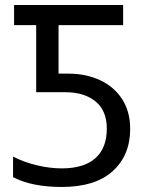

<svg xmlns="http://www.w3.org/2000/svg" viewBox="-20 -734 589 764"><path d="M32 -29V-111Q74 -89 126 -76.5Q178 -64 226 -64Q314 -64 359.5 -104.5Q405 -145 405 -222Q405 -294 360 -330.5Q315 -367 241 -367H124V-634H36V-714H470V-634H213V-441H251Q322 -441 378 -415Q434 -389 466 -339.5Q498 -290 498 -221Q498 -116 428.5 -53Q359 10 225 10Q107 10 32 -29Z"/></svg>

Font: Noto Sans Display
Style: Regular
Weight: 400
Designer: Monotype Design team
Foundry: Monotype Imaging Inc.
Version: Version 1.000